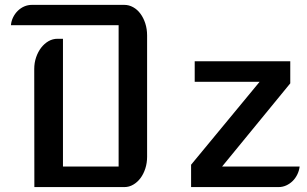

<svg xmlns="http://www.w3.org/2000/svg" viewBox="-20 -760 1246 780"><path d="M119.1 -479.5Q119.1 -504.9 126.7 -527.1Q134.3 -549.3 147.2 -566.2Q160.2 -583 177.2 -592.8Q194.3 -602.5 213.9 -602.5H235.8V-83.5H461.9V-657.7H24.4Q25.9 -674.8 33.4 -689.9Q41 -705.1 52.5 -716.3Q64 -727.5 78.6 -733.9Q93.3 -740.2 109.9 -740.2H484.9Q503.9 -740.2 521 -730.7Q538.1 -721.2 550.5 -704.3Q563 -687.5 570.3 -664.8Q577.6 -642.1 577.6 -616.2V-123Q577.6 -97.7 570.3 -75.2Q563 -52.7 550.5 -36.1Q538.1 -19.5 521.2 -9.8Q504.4 0 485.4 0H119.6ZM756.3 -90.8 1034.7 -427.7H771V-511.2H1159.2V-421.4L882.3 -83.5H1197.3Q1195.3 -66.4 1187.7 -51Q1180.2 -35.6 1168.7 -24.4Q1157.2 -13.2 1142.6 -6.6Q1127.9 0 1111.8 0H756.3Z"/></svg>

Font: Atomic Age
Style: Regular
Weight: 400
Designer: James Grieshaber
Foundry: James Grieshaber
Version: Version 1.008; ttfautohint (v1.4.1) -l 6 -r 46 -G 0 -x 0 -H 